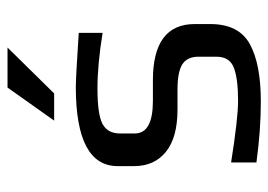

<svg xmlns="http://www.w3.org/2000/svg" viewBox="-124 -596 730 523"><g transform="rotate(-90 241.5 -335.0)"><path d="M437 -170V-128Q437 -50 382.5 -20Q328 10 226 10Q148 10 60 -2V-71Q180 -52 228 -52Q288 -52 318 -63.5Q348 -75 348 -111V-160Q348 -191 327 -204Q306 -217 259 -217H204Q128 -217 89 -248.5Q50 -280 50 -335V-380Q50 -494 266 -494Q290 -494 413 -486V-421Q327 -435 262 -435Q190 -435 164.5 -421Q139 -407 139 -374V-333Q139 -284 228 -284H284Q437 -284 437 -170ZM373 -680 248 -553H174L264 -680Z"/></g></svg>

Font: Play
Style: Regular
Weight: 400
Designer: Jonas Hecksher
Foundry: Jonas Hecksher, Playtypeª, e-types AS
Version: Version 1.002